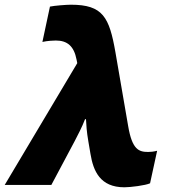

<svg xmlns="http://www.w3.org/2000/svg" viewBox="-85 -785 716 815"><path d="M443 10C469 10 533 2 552 -7L582 -145C566 -141 554 -140 544 -140C505 -140 476 -149 459 -250L405 -563C379 -712 352 -765 216 -765C196 -765 146 -761 127 -757L95 -607C117 -612 143 -613 152 -613C201 -613 229 -589 240 -532L243 -517L-65 0H133L232 -186C244 -209 264 -247 276 -279H280C281 -257 283 -225 290 -185L299 -132C311 -59 340 10 443 10Z"/></svg>

Font: Noto Sans Black
Style: Italic
Weight: 900
Italic angle: -12°
Designer: Monotype Design Team
Foundry: Monotype Imaging Inc.
Version: Version 2.013